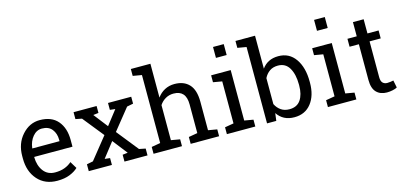

<svg xmlns="http://www.w3.org/2000/svg" viewBox="-67 -1209 3502 1666"><g transform="rotate(-15 1684.0 -376.0)"><path d="M284.7 10.3Q174.3 10.3 109.1 -63.2Q43.9 -136.7 43.9 -253.9V-275.4Q43.9 -388.2 111.1 -463.1Q178.2 -538.1 270 -538.1Q376.5 -538.1 431.4 -473.6Q486.3 -409.2 486.3 -301.8V-241.7H143.6L142.1 -239.3Q143.6 -163.1 180.7 -114Q217.8 -64.9 284.7 -64.9Q333.5 -64.9 370.4 -78.9Q407.2 -92.8 434.1 -117.2L471.7 -54.7Q443.4 -27.3 396.7 -8.5Q350.1 10.3 284.7 10.3ZM270 -462.4Q221.7 -462.4 187.5 -421.6Q153.3 -380.9 145.5 -319.3L146.5 -316.9H390.1V-329.6Q390.1 -386.2 359.9 -424.3Q329.6 -462.4 270 -462.4Z M567.9 -61.5 624.5 -72.8 780.3 -267.1 629.4 -455.1 572.8 -466.3V-528.3H779.8V-466.3L731.9 -460.4L830.6 -333.5L929.7 -460.9L882.3 -466.3V-528.3H1090.8V-466.3L1034.2 -455.1L883.3 -267.1L1038.6 -72.8L1095.7 -61.5V0H888.7V-61.5L935.5 -66.9L832 -199.7L728.5 -66.9L775.9 -61.5V0H567.9Z M1149.9 -61.5 1229.5 -75.2V-686L1149.9 -699.7V-761.7H1325.7V-458Q1353 -496.1 1392.6 -517.1Q1432.1 -538.1 1480.5 -538.1Q1565.4 -538.1 1612.3 -487.3Q1659.2 -436.5 1659.2 -331.1V-75.2L1738.8 -61.5V0H1483.4V-61.5L1563 -75.2V-332Q1563 -397.5 1534.9 -428.7Q1506.8 -460 1451.2 -460Q1411.6 -460 1379.2 -441.2Q1346.7 -422.4 1325.7 -390.1V-75.2L1405.3 -61.5V0H1149.9Z M1808.6 -61.5 1888.2 -75.2V-452.6L1808.6 -466.3V-528.3H1984.4V-75.2L2064 -61.5V0H1808.6ZM1984.4 -663.6H1888.2V-761.7H1984.4Z M2620.6 -244.1Q2620.6 -129.9 2565.7 -59.8Q2510.7 10.3 2414.6 10.3Q2362.8 10.3 2324.7 -9.5Q2286.6 -29.3 2261.2 -67.9L2252.4 0H2169.4V-686L2089.8 -699.7V-761.7H2265.6V-465.8Q2290.5 -501 2327.4 -519.5Q2364.3 -538.1 2413.6 -538.1Q2511.2 -538.1 2565.9 -460Q2620.6 -381.8 2620.6 -254.4ZM2523.9 -254.4Q2523.9 -345.7 2490.7 -402.8Q2457.5 -460 2389.2 -460Q2344.7 -460 2314.2 -438.5Q2283.7 -417 2265.6 -380.9V-147.5Q2283.7 -110.8 2314.7 -89.4Q2345.7 -67.9 2390.1 -67.9Q2458 -67.9 2491 -116.2Q2523.9 -164.6 2523.9 -244.1Z M2716.3 -61.5 2795.9 -75.2V-452.6L2716.3 -466.3V-528.3H2892.1V-75.2L2971.7 -61.5V0H2716.3ZM2892.1 -663.6H2795.9V-761.7H2892.1Z M3212.9 -655.8V-528.3H3313V-457H3212.9V-136.2Q3212.9 -99.1 3228.3 -84Q3243.7 -68.8 3269 -68.8Q3281.7 -68.8 3297.6 -71Q3313.5 -73.2 3324.2 -75.7L3337.4 -9.8Q3323.7 -1 3297.4 4.6Q3271 10.3 3244.6 10.3Q3186 10.3 3151.4 -25.1Q3116.7 -60.5 3116.7 -136.2V-457H3033.2V-528.3H3116.7V-655.8Z"/></g></svg>

Font: TypoPRO Roboto Slab
Style: Regular
Weight: 400
Designer: Google
Version: Version 1.100263; 2013; ttfautohint (v0.94.20-1c74) -l 8 -r 